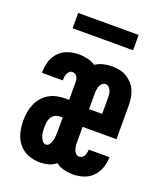

<svg xmlns="http://www.w3.org/2000/svg" viewBox="-133 -798 766 895"><g transform="rotate(20 250.0 -350.0)"><path d="M169 8Q139 8 111 -3Q83 -14 64 -37.5Q45 -61 38 -90Q31 -119 31 -149Q31 -170 34.5 -191.5Q38 -213 46.5 -232.5Q55 -252 69 -268Q83 -284 101.5 -294.5Q120 -305 141 -309Q162 -313 183 -313H199V-402Q199 -409 197.5 -415.5Q196 -422 192 -428Q188 -434 182 -437Q176 -440 169 -440Q161 -440 155 -434.5Q149 -429 145.5 -421.5Q142 -414 141 -406Q140 -398 140 -390V-388H37V-395Q37 -421 45.5 -447Q54 -473 72.5 -492Q91 -511 117 -519.5Q143 -528 169 -528Q191 -528 213 -523Q235 -518 253 -506Q270 -518 291 -523Q312 -528 334 -528Q353 -528 371.5 -524.5Q390 -521 406 -511.5Q422 -502 435 -488Q448 -474 455.5 -457Q463 -440 466 -421.5Q469 -403 469 -384V-216H301V-136Q301 -127 302.5 -118Q304 -109 307 -101Q310 -93 317 -86.5Q324 -80 333 -80Q341 -80 347.5 -84.5Q354 -89 357.5 -96Q361 -103 362.5 -111Q364 -119 364 -126H467Q467 -99 458 -73Q449 -47 430.5 -28Q412 -9 386 -0.5Q360 8 333 8Q311 8 288.5 2.5Q266 -3 249 -17Q232 -3 211 2.5Q190 8 169 8ZM301 -304H366V-384Q366 -393 365 -402Q364 -411 360.5 -419Q357 -427 350 -433.5Q343 -440 334 -440Q325 -440 317.5 -433.5Q310 -427 307 -419Q304 -411 302.5 -402Q301 -393 301 -384ZM168 -80Q179 -80 185.5 -90.5Q192 -101 194.5 -112Q197 -123 198 -134.5Q199 -146 199 -157V-225H183Q171 -225 160 -218.5Q149 -212 143 -201Q137 -190 135.5 -178Q134 -166 134 -153Q134 -142 135 -131Q136 -120 139.5 -109.5Q143 -99 150 -89.5Q157 -80 168 -80ZM100 -632V-708H400V-632Z"/></g></svg>

Font: Iosevka SS18
Style: Bold
Weight: 700
Monospace: yes
Designer: Belleve Invis
Foundry: Belleve Invis
Version: Version 25.1.1; ttfautohint (v1.8.4)